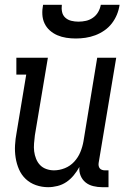

<svg xmlns="http://www.w3.org/2000/svg" viewBox="-20 -770 540 798"><path d="M180 8Q154 8 129.5 -0.5Q105 -9 87 -26Q69 -43 59 -66Q49 -89 45 -114.5Q41 -140 42.5 -166.5Q44 -193 49 -219L89 -460H48V-530H179L125 -208Q123 -191 121.5 -174Q120 -157 122 -141Q124 -125 130 -110Q136 -95 146.5 -84Q157 -73 172.5 -67.5Q188 -62 204 -62Q227 -62 249.5 -71Q272 -80 288.5 -98Q305 -116 314 -138Q323 -160 327 -183L384 -530H463L390 -93Q389 -87 390 -81Q391 -75 394.5 -70.5Q398 -66 404 -64Q410 -62 416 -62H431V8H404Q386 8 367.5 3.5Q349 -1 335.5 -12Q322 -23 315 -40Q308 -57 310 -76Q300 -58 286.5 -41.5Q273 -25 256 -13.5Q239 -2 219 3Q199 8 180 8ZM295 -610Q275 -610 255.5 -613Q236 -616 218.5 -623.5Q201 -631 187 -643.5Q173 -656 165 -673Q157 -690 156 -710Q155 -730 159 -750H237Q235 -735 238 -720.5Q241 -706 251.5 -696.5Q262 -687 276.5 -683.5Q291 -680 306 -680Q322 -680 337.5 -683.5Q353 -687 366.5 -696.5Q380 -706 388 -720Q396 -734 399 -750H477Q474 -729 466 -709.5Q458 -690 445 -673Q432 -656 414 -643.5Q396 -631 376 -623.5Q356 -616 335.5 -613Q315 -610 295 -610Z"/></svg>

Font: Iosevka Slab
Style: Italic
Weight: 400
Italic angle: -9°
Monospace: yes
Designer: Belleve Invis
Foundry: Belleve Invis
Version: Version 11.1.0; ttfautohint (v1.8.3)